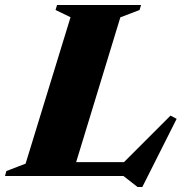

<svg xmlns="http://www.w3.org/2000/svg" viewBox="-62 -705 732 769"><path d="M420 -635.5 226 0H-42L-36.5 -20L40.5 -49.5L220.5 -636L160.5 -665L166.5 -685H503L497 -665ZM415.5 -36.5 621 -242 645.5 -229 508 44H489L432.5 0H100L120.5 -55.5H482.5Z"/></svg>

Font: Newsreader 36pt ExtraBold
Style: Italic
Weight: 800
Italic angle: -17°
Designer: Hugues Gentile
Foundry: Production Type
Version: Version 1.003